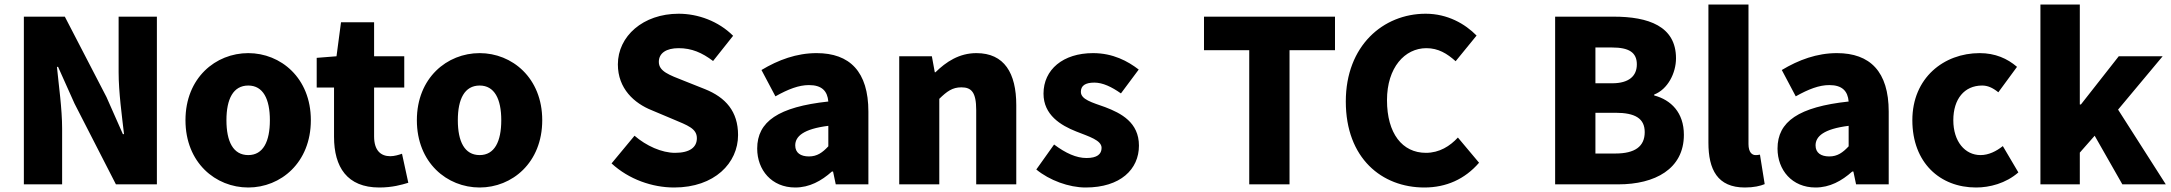

<svg xmlns="http://www.w3.org/2000/svg" viewBox="-20 -819 9647 853"><path d="M86 0H256V-247C256 -337 241 -439 233 -522H238L311 -359L495 0H677V-745H507V-498C507 -409 522 -302 531 -223H526L453 -388L268 -745H86Z M1083 14C1227 14 1361 -96 1361 -285C1361 -473 1227 -583 1083 -583C938 -583 804 -473 804 -285C804 -96 938 14 1083 14ZM1083 -130C1016 -130 986 -190 986 -285C986 -379 1016 -439 1083 -439C1149 -439 1179 -379 1179 -285C1179 -190 1149 -130 1083 -130Z M1665 14C1723 14 1764 2 1794 -7L1766 -136C1752 -131 1732 -125 1714 -125C1672 -125 1642 -150 1642 -213V-430H1776V-569H1642V-720H1495L1475 -569L1387 -562V-430H1464V-211C1464 -77 1522 14 1665 14Z M2111 14C2255 14 2389 -96 2389 -285C2389 -473 2255 -583 2111 -583C1966 -583 1832 -473 1832 -285C1832 -96 1966 14 2111 14ZM2111 -130C2044 -130 2014 -190 2014 -285C2014 -379 2044 -439 2111 -439C2177 -439 2207 -379 2207 -285C2207 -190 2177 -130 2111 -130Z M2975 14C3155 14 3259 -95 3259 -219C3259 -324 3204 -386 3112 -423L3019 -460C2953 -486 2907 -502 2907 -544C2907 -583 2940 -605 2995 -605C3053 -605 3099 -585 3148 -548L3237 -660C3172 -725 3081 -758 2995 -758C2837 -758 2725 -658 2725 -533C2725 -425 2798 -360 2876 -329L2971 -289C3035 -262 3076 -248 3076 -205C3076 -165 3045 -140 2979 -140C2920 -140 2851 -171 2799 -216L2697 -93C2774 -22 2878 14 2975 14Z M3513 14C3576 14 3629 -15 3676 -57H3681L3693 0H3838V-323C3838 -501 3755 -583 3608 -583C3519 -583 3438 -553 3363 -508L3425 -391C3482 -423 3529 -441 3574 -441C3632 -441 3656 -414 3660 -368C3438 -344 3344 -279 3344 -159C3344 -64 3408 14 3513 14ZM3574 -124C3537 -124 3513 -140 3513 -173C3513 -213 3549 -246 3660 -260V-169C3634 -141 3610 -124 3574 -124Z M3975 0H4153V-380C4187 -413 4211 -431 4251 -431C4296 -431 4317 -409 4317 -330V0H4495V-352C4495 -494 4442 -583 4318 -583C4241 -583 4183 -544 4136 -498H4133L4120 -569H3975Z M4803 14C4958 14 5040 -67 5040 -172C5040 -275 4961 -316 4890 -343C4831 -364 4782 -377 4782 -411C4782 -438 4801 -452 4842 -452C4879 -452 4919 -433 4960 -404L5039 -510C4991 -547 4925 -583 4836 -583C4703 -583 4616 -510 4616 -403C4616 -308 4693 -262 4761 -235C4819 -212 4874 -196 4874 -162C4874 -134 4854 -117 4807 -117C4762 -117 4715 -138 4663 -177L4584 -66C4642 -18 4729 14 4803 14Z M5530 0H5709V-596H5911V-745H5329V-596H5530Z M6308 14C6405 14 6488 -23 6551 -96L6457 -208C6422 -170 6375 -140 6315 -140C6210 -140 6142 -226 6142 -374C6142 -519 6221 -605 6317 -605C6370 -605 6409 -581 6447 -547L6540 -661C6489 -713 6411 -758 6314 -758C6125 -758 5959 -616 5959 -368C5959 -116 6119 14 6308 14Z M6889 0H7170C7332 0 7461 -68 7461 -220C7461 -319 7404 -375 7329 -395V-399C7389 -422 7426 -494 7426 -560C7426 -703 7303 -745 7149 -745H6889ZM7068 -449V-608H7142C7217 -608 7252 -586 7252 -533C7252 -482 7218 -449 7142 -449ZM7068 -137V-318H7157C7244 -318 7287 -293 7287 -232C7287 -168 7243 -137 7157 -137Z M7732 14C7772 14 7801 7 7820 -1L7799 -132C7789 -130 7785 -130 7779 -130C7765 -130 7748 -141 7748 -179V-799H7570V-185C7570 -66 7610 14 7732 14Z M8046 14C8109 14 8162 -15 8209 -57H8214L8226 0H8371V-323C8371 -501 8288 -583 8141 -583C8052 -583 7971 -553 7896 -508L7958 -391C8015 -423 8062 -441 8107 -441C8165 -441 8189 -414 8193 -368C7971 -344 7877 -279 7877 -159C7877 -64 7941 14 8046 14ZM8107 -124C8070 -124 8046 -140 8046 -173C8046 -213 8082 -246 8193 -260V-169C8167 -141 8143 -124 8107 -124Z M8759 14C8819 14 8891 -4 8947 -53L8878 -170C8849 -147 8815 -130 8779 -130C8710 -130 8658 -190 8658 -285C8658 -379 8707 -439 8786 -439C8810 -439 8832 -430 8858 -409L8941 -522C8898 -559 8844 -583 8775 -583C8616 -583 8476 -473 8476 -285C8476 -96 8599 14 8759 14Z M9045 0H9220V-141L9286 -216L9409 0H9602L9390 -332L9588 -569H9393L9225 -355H9220V-799H9045Z"/></svg>

Font: Noto Sans TC Black
Style: Regular
Weight: 900
Designer: Ryoko NISHIZUKA 西塚涼子 (kana, bopomofo & ideographs); Paul D. Hunt (Latin, Greek & Cyrillic); Sandoll Communications 산돌커뮤니
Foundry: Adobe
Version: Version 2.004;hotconv 1.0.118;makeotfexe 2.5.65603